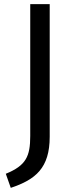

<svg xmlns="http://www.w3.org/2000/svg" viewBox="-20 -763 366 927"><path d="M220 -743H126V-107C126 -8 106 36 8 76L32 144C152 104 220 48 220 -103Z"/></svg>

Font: Glow Sans SC Normal Book
Style: Regular
Weight: 500
Designer: Ryoko NISHIZUKA (kana, bopomofo & ideographs); Paul D. Hunt (Latin, Greek & Cyrillic); Sandoll Communications, Soo-young
Version: Version 0.93